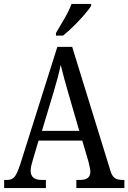

<svg xmlns="http://www.w3.org/2000/svg" viewBox="-20 -951 649 971"><path d="M1 0V-41H16Q40 -41 53 -56Q66 -71 82 -119L270 -714H345L538 -89Q546 -61 560 -51Q574 -41 600 -41H609V0H366V-41H386Q437 -41 437 -83Q437 -92 433.5 -106.5Q430 -121 427 -135L396 -240H175L146 -142Q142 -130 138.5 -114.5Q135 -99 135 -88Q135 -41 190 -41H212V0ZM192 -289H381L327 -475Q314 -520 304 -556.5Q294 -593 287 -623Q281 -593 272 -559Q263 -525 251 -485ZM263 -784Q284 -819 306.5 -858Q329 -897 342 -931H441V-921Q430 -904 406 -876Q382 -848 353 -819.5Q324 -791 299 -771H263Z"/></svg>

Font: Noto Serif Georgian Condensed
Style: Regular
Weight: 400
Width: 3
Designer: Monotype Design Team, Akaki Razmadze
Foundry: Google LLC
Version: Version 2.003; ttfautohint (v1.8.4.7-5d5b)